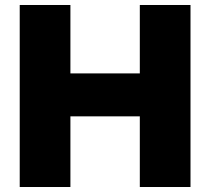

<svg xmlns="http://www.w3.org/2000/svg" viewBox="-20 -749 842 769"><path d="M59 0V-729H262V0ZM540 0V-729H743V0ZM224 -283V-455H578V-283Z"/></svg>

Font: Mona Sans ExtraLight Black
Style: Regular
Weight: 900
Version: Version 2.000